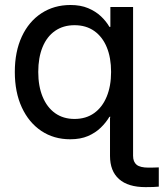

<svg xmlns="http://www.w3.org/2000/svg" viewBox="-20 -558 668 784"><path d="M574.2 206.1Q502.9 206.1 466.1 173.3Q429.2 140.6 429.2 78.6V-78.6H523.4V78.1Q523.4 103 537.8 114.7Q552.2 126.5 586.9 126.5Q594.7 126.5 607.7 126.2Q620.6 126 628.4 125.5V204.1Q618.7 205.1 605.5 205.6Q592.3 206.1 574.2 206.1ZM266.6 10.7Q199.7 10.7 148.7 -23.4Q97.7 -57.6 69.1 -119.4Q40.5 -181.2 40.5 -264.2Q40.5 -347.2 69.1 -408.7Q97.7 -470.2 149.2 -503.9Q200.7 -537.6 267.6 -537.6Q309.1 -537.6 339.8 -524.7Q370.6 -511.7 392.1 -491.5Q413.6 -471.2 426.8 -448.2H430.7V-529.3H523.4V0H430.7V-81.1H426.8Q412.6 -57.1 391.1 -36.4Q369.6 -15.6 339.1 -2.4Q308.6 10.7 266.6 10.7ZM284.2 -72.3Q331.1 -72.3 364.5 -96.2Q397.9 -120.1 415.8 -163.6Q433.6 -207 433.6 -264.2Q433.6 -322.3 416 -365Q398.4 -407.7 365 -431.4Q331.5 -455.1 284.2 -455.1Q238.3 -455.1 204.8 -431.9Q171.4 -408.7 153.8 -365.7Q136.2 -322.8 136.2 -264.2Q136.2 -206.1 154.1 -162.8Q171.9 -119.6 205.1 -95.9Q238.3 -72.3 284.2 -72.3Z"/></svg>

Font: Inter Cardless Tabular
Style: Regular
Weight: 400
Designer: Rasmus Andersson
Foundry: rsms
Version: Version 4.000;git-4fc901f